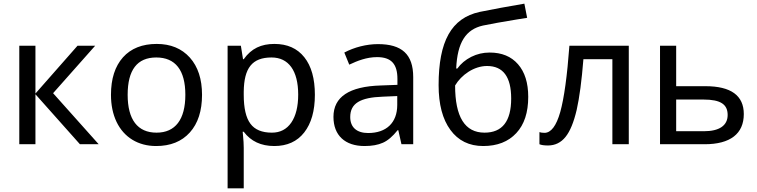

<svg xmlns="http://www.w3.org/2000/svg" viewBox="-20 -785 4122 1045"><path d="M172.9 -275.9V-536.1H85V0H172.9V-272L415 0H517.1L269 -277.8L498 -536.1H401.9Z M1079.6 -269C1079.6 -354.5 1057.6 -421.9 1013.2 -471.7C968.8 -521 908.7 -545.9 833 -545.9C754.4 -545.9 692.9 -521.5 649.4 -473.1C606 -424.3 584 -356.4 584 -269C584 -212.9 594.2 -164.1 614.3 -121.6C654.8 -37.1 732.4 9.8 829.6 9.8C907.7 9.8 968.8 -14.6 1013.2 -64C1057.6 -113.3 1079.6 -181.6 1079.6 -269ZM674.8 -269C674.8 -404.3 726.6 -472.2 830.6 -472.2C934.1 -472.2 988.8 -403.8 988.8 -269C988.8 -134.3 934.1 -63 832 -63C728.5 -63 674.8 -134.3 674.8 -269Z M1472.7 9.8C1542.5 9.8 1597.2 -14.6 1635.7 -64C1674.3 -113.3 1693.8 -181.6 1693.8 -269C1693.8 -356.9 1674.8 -425.3 1636.2 -473.6C1597.7 -522 1543.5 -545.9 1473.6 -545.9C1401.9 -545.9 1348.1 -521.5 1306.6 -462.9H1302.7L1291 -536.1H1218.8V240.2H1306.6V20C1306.6 0 1305.2 -22.5 1302.7 -47.9L1300.8 -67.9H1306.6C1345.2 -16.1 1400.9 9.8 1472.7 9.8ZM1458 -472.2C1550.3 -472.2 1603 -400.9 1603 -270C1603 -205.1 1590.3 -154.3 1565.4 -117.7C1540 -81.1 1504.9 -63 1460 -63C1405.8 -63 1366.7 -79.1 1342.8 -111.8C1318.8 -144 1306.6 -196.3 1306.6 -269V-286.1C1308.1 -414.6 1352.1 -472.2 1458 -472.2Z M2229 0V-365.2C2229 -490.2 2166.5 -544.9 2037.1 -544.9C1974.6 -544.9 1908.2 -527.8 1854 -499L1880.9 -433.1C1925.3 -454.1 1975.6 -474.1 2032.2 -474.1C2109.9 -474.1 2143.1 -436.5 2143.1 -355V-323.2L2052.2 -319.8C1880.9 -314.5 1794.9 -257.8 1794.9 -148.9C1794.9 -47.9 1858.4 9.8 1963.9 9.8C2004.4 9.8 2037.6 3.9 2064.5 -8.3C2090.8 -20 2117.2 -42.5 2144 -76.2H2147.9L2165 0ZM1983.9 -61C1921.9 -61 1886.2 -91.8 1886.2 -147.9C1886.2 -222.2 1939.9 -254.4 2063 -258.8L2142.1 -262.2V-213.9C2142.1 -116.2 2082 -61 1983.9 -61Z M2367.2 -321.8C2367.2 -217.3 2388.7 -135.7 2431.6 -77.6C2474.1 -19.5 2533.7 9.8 2609.9 9.8C2686.5 9.8 2746.6 -13.7 2790 -60.5C2833.5 -106.9 2855 -172.9 2855 -257.8C2855 -334 2836.4 -393.1 2799.3 -435.5C2762.2 -478 2710.9 -499 2645 -499C2609.4 -499 2576.2 -491.2 2544.9 -475.6C2513.2 -459.5 2488.3 -438.5 2469.2 -412.1H2462.9C2469.2 -554.2 2515.1 -625 2608.9 -646C2654.8 -655.3 2715.3 -666.5 2791 -678.7L2849.1 -688L2834 -765.1C2744.6 -750 2663.6 -734.9 2590.8 -720.2C2436.5 -686.5 2367.2 -560.5 2367.2 -321.8ZM2617.2 -63C2510.3 -63 2457 -148.4 2457 -319.8C2490.7 -377 2559.6 -425.8 2630.9 -425.8C2718.3 -425.8 2762.2 -366.7 2762.2 -249C2762.2 -125 2713.9 -63 2617.2 -63Z M3402.3 -536.1H3079.1C3066.9 -371.1 3050.3 -251 3029.3 -175.3C3007.8 -99.6 2979 -62 2943.4 -62C2932.1 -62 2922.9 -63.5 2916 -65.9V0C2925.8 4.4 2941.4 6.8 2962.4 6.8C3001 6.8 3033.2 -8.8 3058.1 -40C3083 -70.8 3103 -120.1 3118.7 -187C3133.8 -253.9 3146 -345.7 3155.3 -462.9H3313V0H3402.3Z M3660.2 -536.1H3572.3V0H3815.4C3954.6 0 4028.3 -57.1 4028.3 -164.1C4028.3 -265.1 3958.5 -315.9 3819.3 -315.9H3660.2ZM3940.4 -159.2C3940.4 -101.1 3894 -70.8 3811.5 -70.8H3660.2V-243.2H3809.1C3903.3 -243.2 3940.4 -216.3 3940.4 -159.2Z"/></svg>

Font: Noto Reveo Sans
Style: Regular
Weight: 400
Designer: Monotype Design team
Foundry: Monotype Imaging Inc.
Version: Version 1.04